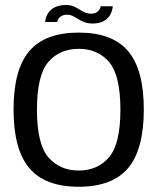

<svg xmlns="http://www.w3.org/2000/svg" viewBox="-20 -726 632 751"><path d="M288 4.5C375.5 4.5 440 -20 481 -68.5C522 -117.5 542.5 -193.5 542.5 -297.5C542.5 -401.5 522 -478 481 -526C440 -574.5 375.5 -598.5 288 -598.5C200 -598.5 135.5 -574.5 94.5 -526C53.5 -478 33 -401.5 33 -297.5C33 -193.5 53.5 -117.5 94.5 -68.5C135.5 -20 200 4.5 288 4.5ZM288 -59C238.5 -59 198.5 -76.5 169 -111C139.5 -145.5 124.5 -207.5 124.5 -297C124.5 -387 139.5 -449 169 -483.5C198.5 -518 238.5 -535 288 -535C337.5 -535 377 -518 406.5 -483.5C436 -449 451 -387 451 -297C451 -207.5 436 -145.5 406.5 -111C377 -76.5 337.5 -59 288 -59ZM342.5 -634C407.5 -634 420 -681.5 421 -701.5H373.5C373 -690.5 361.5 -672.5 337 -672.5C295.5 -672.5 286 -706.5 237.5 -706.5C173.5 -706.5 158 -662 156.5 -640H204C205 -651 216 -668.5 242 -668.5C277.5 -668.5 290.5 -634 342.5 -634Z"/></svg>

Font: Anybody
Style: Regular
Weight: 400
Designer: Tyler Finck
Foundry: Etcetera Type Company
Version: Version 1.110